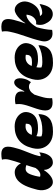

<svg xmlns="http://www.w3.org/2000/svg" viewBox="1009 -1808 812 2870"><g transform="rotate(-90 1415.0 -373.0)"><path d="M275 -559Q319 -559 354.5 -532Q390 -505 405 -471H411Q425 -513 438.5 -555Q452 -597 463 -642Q478 -702 463 -750Q502 -759 550 -759Q618 -759 644 -717Q670 -675 646 -579Q627 -501 601.5 -434.5Q576 -368 553.5 -311Q531 -254 520 -204Q518 -193 516.5 -186Q515 -179 515 -174Q519 -173 523 -173Q527 -173 530 -173Q550 -173 566 -190H572Q572 -180 569.5 -163.5Q567 -147 562 -128Q554 -95 540 -69Q526 -43 511 -27Q491 -6 468.5 2.5Q446 11 420 11Q390 11 365.5 -7.5Q341 -26 326 -56Q311 -86 311 -120H305Q271 -64 223 -26.5Q175 11 129 11Q97 11 71 -8.5Q45 -28 28.5 -61Q12 -94 7.5 -134.5Q3 -175 13 -217L23 -254Q53 -369 92 -435.5Q131 -502 177 -530.5Q223 -559 275 -559ZM208 -180Q215 -178 222 -177Q229 -176 236 -176Q290 -176 339 -247Q350 -284 360.5 -318Q371 -352 382 -385Q356 -396 325 -396Q293 -396 269 -368.5Q245 -341 224 -262L221 -251Q215 -229 212.5 -211.5Q210 -194 208 -180Z M958 -560Q1031 -560 1083.5 -530.5Q1136 -501 1160 -454.5Q1184 -408 1171 -355L1170 -350Q1152 -280 1095.5 -245.5Q1039 -211 933 -211Q896 -211 866.5 -217Q837 -223 820 -233H814Q811 -213 810 -194Q809 -175 813 -158Q832 -151 851.5 -148.5Q871 -146 893 -146Q968 -146 1023 -159Q1078 -172 1138 -202H1144Q1144 -166 1135 -133Q1126 -99 1111 -77Q1096 -55 1076 -38Q1045 -13 998.5 0Q952 13 880 13Q787 13 725 -28.5Q663 -70 639 -139Q615 -208 635 -290L639 -305Q670 -430 752.5 -495Q835 -560 958 -560ZM957 -397Q918 -397 885 -374.5Q852 -352 834 -305Q850 -303 863.5 -302Q877 -301 890 -301Q941 -301 965.5 -315Q990 -329 997 -354Q999 -366 1000 -375.5Q1001 -385 1001 -393Q985 -397 957 -397Z M1383 0Q1367 3 1349 5Q1331 7 1317 7Q1265 7 1237.5 -13.5Q1210 -34 1202.5 -67.5Q1195 -101 1202 -141Q1209 -185 1226 -236Q1243 -287 1260 -335.5Q1277 -384 1285 -420Q1294 -456 1295 -488.5Q1296 -521 1293 -547Q1310 -551 1327 -553Q1344 -555 1361 -555Q1431 -555 1462 -522.5Q1493 -490 1480 -418L1487 -416Q1523 -498 1554.5 -532.5Q1586 -567 1618 -567Q1635 -567 1647.5 -558.5Q1660 -550 1667 -538Q1678 -519 1680 -487.5Q1682 -456 1673 -420Q1665 -386 1652 -362Q1639 -338 1624 -319H1618Q1605 -333 1590 -339.5Q1575 -346 1552 -346Q1522 -346 1493.5 -328Q1465 -310 1436 -266Q1412 -196 1395 -131Q1378 -66 1383 0Z M1988 -560Q2061 -560 2113.5 -530.5Q2166 -501 2190 -454.5Q2214 -408 2201 -355L2200 -350Q2182 -280 2125.5 -245.5Q2069 -211 1963 -211Q1926 -211 1896.5 -217Q1867 -223 1850 -233H1844Q1841 -213 1840 -194Q1839 -175 1843 -158Q1862 -151 1881.5 -148.5Q1901 -146 1923 -146Q1998 -146 2053 -159Q2108 -172 2168 -202H2174Q2174 -166 2165 -133Q2156 -99 2141 -77Q2126 -55 2106 -38Q2075 -13 2028.5 0Q1982 13 1910 13Q1817 13 1755 -28.5Q1693 -70 1669 -139Q1645 -208 1665 -290L1669 -305Q1700 -430 1782.5 -495Q1865 -560 1988 -560ZM1987 -397Q1948 -397 1915 -374.5Q1882 -352 1864 -305Q1880 -303 1893.5 -302Q1907 -301 1920 -301Q1971 -301 1995.5 -315Q2020 -329 2027 -354Q2029 -366 2030 -375.5Q2031 -385 2031 -393Q2015 -397 1987 -397Z M2704 -559Q2735 -559 2760.5 -542Q2786 -525 2803 -497.5Q2820 -470 2826 -437.5Q2832 -405 2824 -373L2823 -367Q2810 -315 2781 -273Q2752 -231 2711 -206.5Q2670 -182 2620 -182H2615L2612 -177Q2619 -167 2631 -156Q2638 -152 2644 -150Q2650 -148 2662 -148Q2688 -148 2718.5 -157Q2749 -166 2783 -185H2789Q2788 -165 2780 -139Q2770 -99 2756.5 -71.5Q2743 -44 2726 -26Q2691 10 2639 10Q2616 10 2595 2Q2574 -6 2555 -20Q2523 -46 2504 -86Q2493 -104 2486 -126Q2479 -148 2478 -172Q2476 -207 2487 -240Q2494 -239 2500.5 -238.5Q2507 -238 2513 -238Q2549 -238 2580.5 -267.5Q2612 -297 2623 -340L2625 -349Q2628 -358 2629 -366.5Q2630 -375 2631 -382Q2628 -383 2625 -383Q2622 -383 2619 -383Q2590 -383 2540.5 -346.5Q2491 -310 2443 -230Q2428 -177 2417 -120Q2406 -63 2403 0Q2391 2 2377.5 4Q2364 6 2350 6Q2304 6 2275 -17Q2246 -40 2236 -78Q2226 -116 2237 -162Q2254 -233 2272.5 -292Q2291 -351 2310 -405Q2329 -459 2345.5 -513.5Q2362 -568 2375 -630Q2383 -666 2383 -694.5Q2383 -723 2378 -750Q2417 -759 2453 -759Q2496 -759 2525 -742.5Q2554 -726 2562.5 -687Q2571 -648 2554 -578Q2543 -532 2529 -488Q2515 -444 2500 -402H2505Q2532 -445 2566.5 -480.5Q2601 -516 2637 -537.5Q2673 -559 2704 -559Z"/></g></svg>

Font: Recursive Sn Csl St Blk
Style: Italic
Weight: 900
Italic angle: -15°
Version: Version 1.079;hotconv 1.0.112;makeotfexe 2.5.65598; ttfautoh